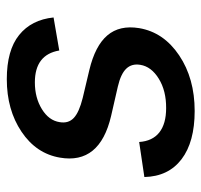

<svg xmlns="http://www.w3.org/2000/svg" viewBox="-34 -559 604 576"><g transform="rotate(-90 268.0 -271.0)"><path d="M503.6 -412.3 404.5 -395.2Q392 -468.4 308.9 -468.4Q262.8 -468.4 228.7 -447.4Q194.6 -426.5 189.6 -394.2Q185 -367.9 202.1 -351.7Q219.1 -335.6 262.1 -324.9L345.9 -305Q418.7 -287.6 449.9 -250.9Q481.2 -214.1 471.6 -155.5Q459.2 -82 389.9 -35.5Q320.7 11 223 11Q130 11 78.3 -28.4Q26.6 -67.8 24.9 -139.9L130 -155.5Q132.8 -115.4 158.7 -95Q184.7 -74.6 231.5 -74.6Q283.4 -74.2 319.8 -96.6Q356.2 -119 361.5 -152Q365.8 -177.6 350.1 -194.1Q334.5 -210.6 296.2 -219.5L208.1 -239.7Q62.5 -273.8 83.1 -393.1Q95.2 -464.5 160.9 -508.5Q226.6 -552.6 318.5 -552.6Q405.2 -552.6 451 -515.6Q496.8 -478.7 503.6 -412.3Z"/></g></svg>

Font: Karasuma Gothic
Style: Medium Italic
Weight: 500
Italic angle: 9.39998°
Designer: Rasmus Andersson / Ryoko Nishizuka
Foundry: Genbu
Version: Version 1.00